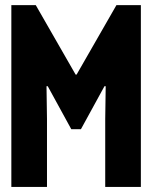

<svg xmlns="http://www.w3.org/2000/svg" viewBox="-20 -740 602 760"><path d="M24.9 0V-719.7H121.6L279.3 -444.8H283.2L440.9 -719.7H537.6V0H396.5V-269L398.4 -398.9H393.6L300.3 -228.5H262.2L168.9 -398.9H164.1L166 -269V0Z"/></svg>

Font: Reddit Mono ExtraBold
Style: Regular
Weight: 800
Monospace: yes
Designer: Stephen Hutchings
Foundry: Reddit
Version: Version 1.014